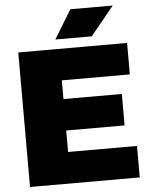

<svg xmlns="http://www.w3.org/2000/svg" viewBox="-62 -1001 827 1052"><g transform="rotate(-5 351.5 -475.5)"><path d="M60 0V-740H658.5V-567H284.5V-173H663.5V0ZM180 -291V-464H605.5V-291ZM268.5 -793 365 -951H598L469 -793Z"/></g></svg>

Font: Encode Sans SemiExpanded Black
Style: Regular
Weight: 900
Width: 6
Designer: Multiple Designers
Foundry: Impallari Type
Version: Version 3.002